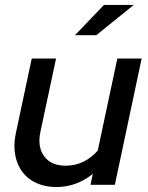

<svg xmlns="http://www.w3.org/2000/svg" viewBox="-20 -745 596 774"><path d="M206 -509 143 -214Q130 -153 158 -115Q186 -77 245 -77Q282 -77 315 -92.5Q348 -108 374 -138L453 -509H551L443 0H345L354 -44Q322 -18 285 -4.5Q248 9 207 9Q162 9 127 -7Q92 -23 70.5 -51.5Q49 -80 41.5 -119Q34 -158 43 -204L108 -509ZM399 -725H519L368 -603H282Z"/></svg>

Font: Red Hat Display Medium
Style: Italic
Weight: 500
Italic angle: -12°
Designer: Pentagram / MCKL
Foundry: Pentagram / MCKL
Version: Version 1.003; Red Hat Display Medium Italic